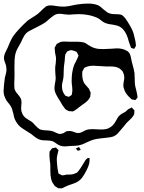

<svg xmlns="http://www.w3.org/2000/svg" viewBox="-31 -766 804 1072"><path d="M699 -163Q700 -164 701.5 -165Q703 -166 705 -166L710 -160Q719 -151 720 -149L719 -144V-136Q719 -131 718 -128Q717 -126 715.5 -123.5Q714 -121 713 -119Q707 -109 694.5 -98Q682 -87 676 -80Q671 -75 654 -53Q637 -32 626.5 -21Q616 -10 602 -4Q587 1 564 3Q555 4 531.5 6.5Q508 9 490 14Q479 17 451 30Q447 32 441.5 34.5Q436 37 429 40Q410 47 389 48Q368 49 364 49Q358 49 344.5 50.5Q331 52 321 51Q307 49 300 45Q294 43 282.5 34.5Q271 26 264 23Q249 18 228 18Q208 18 199 16Q187 13 177.5 7.5Q168 2 158.5 -5.5Q149 -13 143 -18Q138 -22 116 -35Q105 -42 93 -50Q81 -58 73 -67Q57 -86 50 -105Q46 -116 44 -130Q37 -157 35 -161Q31 -172 21.5 -184Q12 -196 7 -202Q-7 -225 -10 -244Q-11 -249 -11 -258Q-11 -268 -9 -288L-4 -332Q-2 -339 1.5 -352.5Q5 -366 5 -375V-381Q5 -388 3 -398Q2 -404 -3.5 -418Q-9 -432 -9 -442Q-9 -457 0 -475.5Q9 -494 12 -500L21 -522Q24 -529 28.5 -538.5Q33 -548 39 -559Q54 -581 78.5 -607Q103 -633 126 -653Q137 -661 151 -669Q157 -673 165 -678Q173 -683 182 -690L199 -706Q213 -720 221 -726Q226 -731 229 -732Q240 -736 252 -736Q261 -736 293 -731Q306 -729 330 -729Q349 -730 383 -738Q425 -746 463 -746Q494 -746 518 -736Q530 -730 545 -715Q561 -702 568 -697Q585 -687 609 -687Q614 -687 627.5 -686.5Q641 -686 650 -682Q652 -681 657 -676Q669 -666 682 -644Q702 -612 709 -595Q715 -583 721 -553Q726 -536 727 -521Q728 -519 728 -513Q728 -507 721 -498Q719 -493 718 -493L713 -495Q711 -495 707 -496.5Q703 -498 701 -499Q700 -500 698.5 -504.5Q697 -509 697 -510Q692 -521 687 -538Q678 -576 659 -599Q644 -617 623 -623Q617 -625 608 -626.5Q599 -628 594 -629Q573 -631 558 -637Q549 -640 539 -648Q529 -656 523 -660Q508 -670 484 -677Q446 -687 408 -687L382 -686Q364 -684 355 -684Q347 -684 329 -686Q315 -689 301 -689Q284 -689 272.5 -681.5Q261 -674 243 -659Q231 -647 219 -639Q203 -629 182.5 -618.5Q162 -608 154 -604Q127 -591 119 -584Q110 -576 104 -566Q98 -556 93 -545Q88 -534 86 -529Q81 -520 71 -503Q61 -486 57 -472Q50 -450 50 -412Q49 -395 49.5 -382.5Q50 -370 50 -362V-337Q48 -301 49 -283Q49 -274 50 -270Q53 -257 69 -239Q82 -224 86 -214Q89 -207 89 -193Q89 -185 88 -176.5Q87 -168 87 -160Q87 -146 93 -132.5Q99 -119 109 -110Q111 -108 128 -97Q134 -94 146 -86Q155 -79 162 -70Q181 -49 194 -43Q208 -38 230 -38Q234 -38 243.5 -37Q253 -36 260 -34Q268 -32 275 -28Q282 -24 290 -22Q292 -21 295 -19.5Q298 -18 300 -18Q310 -18 322 -22Q325 -23 331 -27.5Q337 -32 340 -33Q355 -36 364 -34Q370 -34 383.5 -28.5Q397 -23 405 -23Q416 -23 428.5 -29.5Q441 -36 447 -39Q458 -43 468 -44Q473 -45 485 -45Q500 -45 508 -44L534 -43Q564 -43 579 -52Q597 -61 610 -81Q615 -88 621 -99.5Q627 -111 632 -117Q640 -125 649 -131Q654 -134 658.5 -136Q663 -138 668 -141Q673 -145 677.5 -149.5Q682 -154 686 -157ZM683 -479Q692 -471 695.5 -461Q699 -451 701 -439.5Q703 -428 705 -421Q709 -403 712 -394Q713 -390 716 -378.5Q719 -367 720 -357Q721 -348 721 -329Q721 -299 724 -285Q725 -280 729 -265Q735 -241 736 -230L737 -223Q737 -220 729 -212Q727 -208 725 -208Q724 -207 721 -208Q718 -209 717 -209Q714 -210 710.5 -210Q707 -210 704 -211Q704 -211 698 -217Q667 -244 661 -272Q660 -274 659 -277Q658 -280 658 -284Q657 -291 658.5 -299.5Q660 -308 660 -311Q663 -323 663 -335Q663 -339 661 -349Q660 -352 658.5 -355.5Q657 -359 656 -362Q655 -364 654 -366Q653 -368 652 -370L644 -377Q637 -384 636 -384Q618 -395 586 -395H562Q551 -395 527 -397Q503 -399 492 -399Q466 -399 450 -392Q449 -391 445.5 -390Q442 -389 441 -388Q438 -386 435 -378Q430 -370 429 -368Q428 -365 428.5 -361Q429 -357 428 -354Q428 -322 438 -304Q442 -297 452 -286Q462 -275 466 -270Q468 -267 470 -259Q474 -254 475 -248V-246L474 -237Q474 -229 473 -226Q472 -224 470.5 -221.5Q469 -219 468 -217Q462 -207 453 -199Q444 -191 432.5 -183.5Q421 -176 414 -170Q410 -167 401.5 -160Q393 -153 386 -149L376 -144H373L362 -145H357Q354 -145 351 -146.5Q348 -148 346 -149L336 -155Q333 -157 331.5 -159.5Q330 -162 329 -163Q320 -173 304 -202Q300 -208 291.5 -222Q283 -236 278 -248.5Q273 -261 273 -274Q273 -284 277 -306Q278 -310 279 -317.5Q280 -325 280 -331Q280 -340 278 -356L277 -380Q277 -396 280 -411Q282 -429 282 -438Q282 -446 278 -464Q277 -468 276 -474Q275 -480 275 -488Q275 -491 274.5 -494.5Q274 -498 275 -502Q277 -507 281 -511Q284 -519 286 -521L296 -526Q302 -530 305 -531Q313 -534 329 -534Q346 -534 353 -533H402Q406 -533 418 -532Q430 -531 440 -528Q448 -525 460 -516L477 -506Q495 -496 519 -493Q528 -492 546 -492Q561 -492 591 -494Q611 -496 621 -496Q646 -496 666 -488Q681 -480 683 -479ZM366 -486Q363 -486 358.5 -484.5Q354 -483 352 -482L346 -480Q344 -479 343.5 -477.5Q343 -476 342 -475Q340 -472 338 -469Q336 -466 334 -463L332 -452Q330 -434 330 -424Q329 -418 327 -403Q325 -388 325 -376Q324 -368 324.5 -359.5Q325 -351 324 -343Q324 -334 320 -316Q315 -299 315 -286Q315 -258 327 -242Q328 -241 330 -237Q332 -233 334 -232Q336 -230 348 -227Q352 -225 353 -225Q354 -225 357 -228Q359 -229 364 -232Q369 -235 370 -238Q371 -240 371 -244.5Q371 -249 372 -251L373 -262Q373 -273 372 -281Q371 -289 370 -295Q369 -301 369 -314Q369 -329 370 -340Q371 -351 372 -359Q376 -383 380 -395Q385 -410 392 -421Q396 -428 402 -442Q403 -445 405 -449.5Q407 -454 407 -456Q406 -459 405 -461Q404 -463 403 -464Q402 -466 400.5 -469.5Q399 -473 398 -475Q396 -477 383 -482Q380 -483 374.5 -484.5Q369 -486 366 -486ZM396 67Q396 66 394.5 64.5Q393 63 394 62Q395 61 397.5 60.5Q400 60 401 59L410 55Q411 55 411 56Q411 57 412 58L418 67L419 70Q419 71 417 72Q415 73 414 73Q406 76 402 75ZM469 117Q470 118 469.5 118.5Q469 119 469 120V132Q468 155 451 187Q439 211 426.5 227Q414 243 396 252Q386 257 371 262Q357 266 350 269Q334 277 326 280Q320 284 317 285Q314 286 309 285.5Q304 285 301 285Q300 285 298.5 285.5Q297 286 295 285Q293 285 291 283.5Q289 282 288 281L277 274Q274 272 271.5 268Q269 264 268 262Q250 241 250 188V159Q250 145 247 131Q245 111 245 102V91Q245 83 246 80Q248 77 250.5 74Q253 71 255 68Q257 66 258 64.5Q259 63 260 62Q263 60 271 60Q278 57 281 58Q284 58 287 64Q288 65 291.5 67.5Q295 70 295 72Q296 73 295 75.5Q294 78 294 79Q290 93 289 100Q286 112 286 125Q286 135 287.5 149Q289 163 290 173Q292 187 294 195Q295 197 295 199.5Q295 202 296 203L304 207Q306 208 309 210Q312 212 316 213H318Q323 213 330 211.5Q337 210 340 209Q345 209 361.5 208.5Q378 208 391 201Q398 199 400 197Q402 195 404.5 191.5Q407 188 409 186Q416 178 428 158Q434 147 442 135Q449 122 460 116Q469 116 469 117Z"/></svg>

Font: Rubik-Burned
Style: Regular
Weight: 400
Designer: NaN (generative design), Hubert & Fischer (Rubik source font outlines)
Foundry: NaN, Hubert & Fischer
Version: Version 1.000